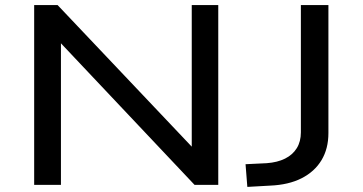

<svg xmlns="http://www.w3.org/2000/svg" viewBox="-20 -725 1422 753"><path d="M114 0V-705H206L747 -134H732V-705H836V0H743L205 -570H219V0ZM950 8 943 -81 1026 -85Q1068 -88 1098 -103Q1128 -118 1144 -144Q1160 -170 1160 -206V-705H1268V-203Q1268 -142 1241 -97Q1214 -52 1163 -26Q1112 0 1039 3Z"/></svg>

Font: Nunito Sans 10pt Expanded Medium
Style: Regular
Weight: 500
Width: 7
Designer: Vernon Adams
Foundry: Vernon Adams
Version: Version 3.101;gftools[0.9.27]